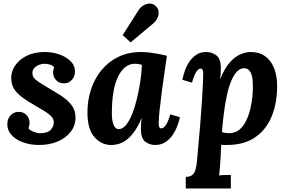

<svg xmlns="http://www.w3.org/2000/svg" viewBox="-20 -803 1610 1078"><path d="M200 11Q152 11 111.5 -3Q71 -17 46 -43.5Q21 -70 21 -105Q21 -136 39.5 -155.5Q58 -175 85 -175Q112 -175 129 -157Q146 -139 146 -113Q146 -106 144.5 -98.5Q143 -91 140 -83Q145 -73 166.5 -64Q188 -55 203 -55Q247 -55 264.5 -74Q282 -93 282 -117Q282 -136 267.5 -150.5Q253 -165 230 -179Q207 -193 181 -208Q134 -235 103 -258Q72 -281 57.5 -306.5Q43 -332 43 -367Q43 -402 65 -435Q87 -468 129.5 -489.5Q172 -511 233 -511Q273 -511 311.5 -498Q350 -485 375.5 -460.5Q401 -436 401 -401Q401 -375 384 -355Q367 -335 338 -335Q311 -335 294.5 -353.5Q278 -372 278 -396Q278 -404 279.5 -411Q281 -418 284 -425Q276 -436 259.5 -440.5Q243 -445 229 -445Q215 -445 199.5 -439Q184 -433 173 -421.5Q162 -410 162 -393Q162 -379 168.5 -368.5Q175 -358 195 -344.5Q215 -331 255 -307Q288 -288 322.5 -266Q357 -244 380.5 -214.5Q404 -185 404 -143Q404 -98 377 -63Q350 -28 304 -8.5Q258 11 200 11Z M773 -511Q801 -511 838.5 -505.5Q876 -500 917 -490Q912 -453 904 -399Q896 -345 888.5 -288.5Q881 -232 876 -184.5Q871 -137 871 -111Q871 -93 875.5 -87.5Q880 -82 885 -82Q897 -82 910 -99Q923 -116 936 -161L990 -145Q986 -124 976 -97Q966 -70 949.5 -45.5Q933 -21 908.5 -5Q884 11 851 11Q819 11 795 -8Q771 -27 771 -80Q771 -93 772 -109Q773 -125 775 -138H774Q756 -95 735.5 -66Q715 -37 693.5 -20Q672 -3 649.5 4Q627 11 604 11Q549 11 510 -33.5Q471 -78 471 -171Q471 -240 491 -301Q511 -362 550 -409.5Q589 -457 645 -484Q701 -511 773 -511ZM736 -445Q708 -445 684.5 -427Q661 -409 643.5 -374Q626 -339 617 -287Q608 -235 608 -166Q608 -125 618 -101.5Q628 -78 646 -78Q668 -78 687 -100.5Q706 -123 721.5 -161.5Q737 -200 748.5 -247.5Q760 -295 767.5 -344.5Q775 -394 777 -439Q772 -441 759.5 -443Q747 -445 736 -445ZM713 -565 669 -606 758 -746Q769 -763 786 -773Q803 -783 821 -783Q839 -783 853 -770Q869 -756 870.5 -737.5Q872 -719 863.5 -701Q855 -683 840 -671Z M1023 255V190Q1048 190 1060.5 178.5Q1073 167 1078.5 146.5Q1084 126 1086 100Q1097 -17 1104 -102.5Q1111 -188 1114.5 -246Q1118 -304 1119.5 -338.5Q1121 -373 1121 -389Q1121 -407 1116.5 -412.5Q1112 -418 1106 -418Q1095 -418 1083 -401Q1071 -384 1058 -339L1004 -355Q1008 -376 1017 -403Q1026 -430 1042 -454.5Q1058 -479 1081.5 -495Q1105 -511 1138 -511Q1170 -511 1195 -492Q1220 -473 1220 -420Q1220 -401 1219 -389Q1218 -377 1216 -360H1217Q1241 -420 1270.5 -453Q1300 -486 1331 -498.5Q1362 -511 1388 -511Q1436 -511 1469 -487Q1502 -463 1519 -420Q1536 -377 1536 -320Q1536 -225 1505.5 -150Q1475 -75 1412.5 -32Q1350 11 1254 11Q1249 11 1239.5 11Q1230 11 1222 10Q1220 58 1218 90.5Q1216 123 1214 144.5Q1212 166 1210 182Q1226 180 1246 179.5Q1266 179 1276 179V255ZM1266 -55Q1300 -55 1323.5 -74.5Q1347 -94 1362 -125Q1377 -156 1385.5 -192Q1394 -228 1397 -261.5Q1400 -295 1400 -319Q1400 -356 1394 -378Q1388 -400 1377 -410Q1366 -420 1351 -420Q1331 -420 1313.5 -404Q1296 -388 1281.5 -356Q1267 -324 1256 -277Q1245 -230 1237 -168Q1234 -143 1231 -116.5Q1228 -90 1226 -61Q1237 -58 1248.5 -56.5Q1260 -55 1266 -55Z"/></svg>

Font: Lora
Style: Bold Italic
Weight: 700
Italic angle: -3°
Designer: Olga Karpushina, Alexei Vanyashin (Cyrillic)
Foundry: Cyreal
Version: Version 3.004